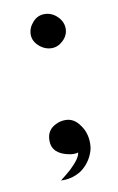

<svg xmlns="http://www.w3.org/2000/svg" viewBox="-67 -471 369 601"><g transform="rotate(-10 118.0 -170.0)"><path d="M64 -375Q64 -396 79.5 -413.5Q95 -431 117 -431Q140 -431 157.5 -414Q175 -397 175 -375Q175 -354 158.5 -338Q142 -322 122 -322Q100 -322 82 -338Q64 -354 64 -375ZM78 91Q96 77 111 64Q145 32 146 14Q140 16 132 16Q126 16 120 15Q64 5 64 -38Q64 -71 92 -85Q107 -93 124 -93Q152 -93 170 -66Q188 -42 188 -8Q188 5 185 15Q173 54 140 76Q114 91 87 91Q83 91 78 91Z"/></g></svg>

Font: New Athena Unicode
Style: Regular
Weight: 400
Designer: J. Rusten 1997; rev. by R. Hancock 2001, 2002, rev. by D. Mastronarde 2002-2021
Foundry: GreekKeys New Athena Unicode
Version: Version 5.008